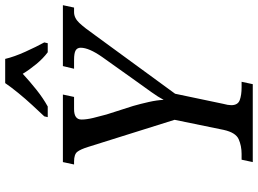

<svg xmlns="http://www.w3.org/2000/svg" viewBox="-144 -826 971 722"><g transform="rotate(-90 341.0 -465.5)"><path d="M92 0 101 -42H123Q153 -42 178 -53Q203 -64 213 -109L251 -294L149 -619Q140 -648 130.5 -660Q121 -672 94 -672H83L92 -714H346L337 -672H291Q252 -672 252 -644Q252 -625 258 -600Q264 -575 271 -550L303 -450Q311 -422 318 -391Q325 -360 326 -335Q337 -356 355 -381Q373 -406 398 -441L487 -566Q522 -616 522 -647Q522 -660 512 -666Q502 -672 476 -672H443L453 -714H682L673 -672H656Q634 -672 615.5 -652.5Q597 -633 569 -593L349 -292L311 -111Q306 -93 306 -81Q306 -56 325 -49Q344 -42 373 -42H394L385 0ZM264 -784Q282 -803 306 -829Q330 -855 352 -882Q374 -909 389 -931H480Q488 -897 507 -855Q526 -813 542 -784L539 -771H505Q482 -788 460.5 -814Q439 -840 424 -865Q396 -839 364 -813.5Q332 -788 301 -771H261Z"/></g></svg>

Font: Noto Serif SemiCondensed
Style: Italic
Weight: 400
Width: 4
Italic angle: -12°
Designer: Monotype Design Team
Foundry: Monotype Imaging Inc.
Version: Version 2.013